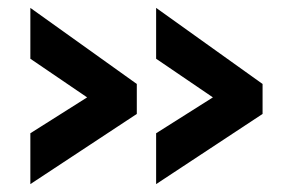

<svg xmlns="http://www.w3.org/2000/svg" viewBox="-20 -506 719 487"><path d="M646 -217 376 -39V-168L520 -259L376 -357V-486L646 -293ZM327 -217 57 -39V-168L201 -259L57 -357V-486L327 -293Z"/></svg>

Font: Raleway ExtraBold
Style: Regular
Weight: 800
Designer: Matt McInerney, Pablo Impallari, Rodrigo Fuenzalida
Foundry: Matt McInerney, Pablo Impallari, Rodrigo Fuenzalida
Version: Version 4.026